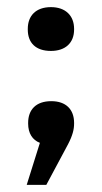

<svg xmlns="http://www.w3.org/2000/svg" viewBox="-20 -398 285 539"><path d="M59 -53V-51C59 -24 71 -5 92 3L55 121H110L171 7C184 -18 188 -35 188 -51V-53C188 -91 165 -114 124 -114C81 -114 59 -90 59 -53ZM58 -315C58 -278 80 -255 123 -255C164 -255 188 -278 188 -315V-317C188 -354 164 -378 123 -378C81 -378 58 -354 58 -317Z"/></svg>

Font: LT Wave Text Medium
Style: Regular
Weight: 500
Designer: Daniel Lyons
Version: Version 2.5 (Glyphs App)